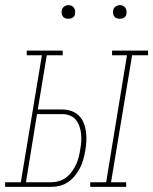

<svg xmlns="http://www.w3.org/2000/svg" viewBox="-60 -727 596 747"><path d="M291 0V-18H353L434 -512H376V-530H516V-512H454L372 -18H431V0ZM-40 0V-18H21L103 -512H44V-530H184V-512H122L87 -301H182Q201 -301 218 -295Q235 -289 247 -277Q259 -265 265.5 -249Q272 -233 274.5 -215Q277 -197 276 -178.5Q275 -160 272 -142Q269 -125 264.5 -108Q260 -91 252 -75Q244 -59 232.5 -44.5Q221 -30 206 -19.5Q191 -9 174 -4.5Q157 0 140 0ZM41 -18H140Q155 -18 170 -22.5Q185 -27 197.5 -36.5Q210 -46 219.5 -59Q229 -72 235.5 -86Q242 -100 246 -115Q250 -130 252 -145Q255 -160 256 -175.5Q257 -191 255.5 -206Q254 -221 249 -235.5Q244 -250 235 -261Q226 -272 212 -277.5Q198 -283 182 -283H84ZM406 -654Q400 -654 394 -656Q388 -658 384.5 -663Q381 -668 380 -674Q379 -680 380 -686Q381 -691 383.5 -695Q386 -699 389.5 -701.5Q393 -704 397.5 -705.5Q402 -707 406 -707Q413 -707 418.5 -704.5Q424 -702 427.5 -697Q431 -692 432 -686Q433 -680 432 -674Q432 -669 429.5 -665Q427 -661 423 -658.5Q419 -656 415 -655Q411 -654 406 -654ZM206 -654Q200 -654 194 -656Q188 -658 184.5 -663Q181 -668 180 -674Q179 -680 180 -686Q181 -691 183.5 -695Q186 -699 189.5 -701.5Q193 -704 197.5 -705.5Q202 -707 206 -707Q213 -707 218.5 -704.5Q224 -702 227.5 -697Q231 -692 232 -686Q233 -680 232 -674Q232 -669 229.5 -665Q227 -661 223 -658.5Q219 -656 215 -655Q211 -654 206 -654Z"/></svg>

Font: Iosevka Slab Thin Oblique
Style: Regular
Weight: 100
Italic angle: -9°
Monospace: yes
Designer: Belleve Invis
Foundry: Belleve Invis
Version: Version 11.1.0; ttfautohint (v1.8.3)